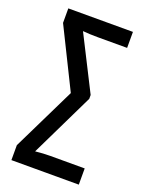

<svg xmlns="http://www.w3.org/2000/svg" viewBox="-137 -780 636 846"><g transform="rotate(20 181.0 -357.0)"><path d="M26 0V-70L171 -367L33 -646V-714H336V-639H198Q160 -639 128 -642L256 -389V-371L111 -72Q130 -74 147.5 -75Q165 -76 181 -76H342V0Z"/></g></svg>

Font: Noto Sans ExtraCondensed
Style: Regular
Weight: 400
Width: 2
Designer: Monotype Design Team
Foundry: Monotype Imaging Inc.
Version: Version 2.013; ttfautohint (v1.8.4.7-5d5b)